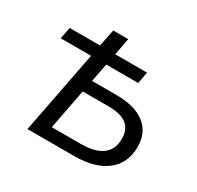

<svg xmlns="http://www.w3.org/2000/svg" viewBox="-148 -859 1057 1030"><g transform="rotate(30 380.0 -344.0)"><path d="M346 -583H543L530 -511H332L310 -397H463Q575 -397 637 -349Q699 -301 699 -213Q699 -111 627.5 -55.5Q556 0 428 0H139L238 -511H50L64 -583H252L273 -688H366ZM247 -74H424Q604 -74 604 -208Q604 -323 458 -323H295Z"/></g></svg>

Font: Libra Sans Modern
Style: Italic
Weight: 400
Italic angle: -12°
Foundry: Stefan Peev, Context Ltd
Version: Version 1.000